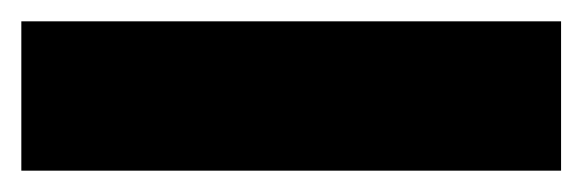

<svg xmlns="http://www.w3.org/2000/svg" viewBox="-20 2 546 180"><path d="M0 162V22H506V162Z"/></svg>

Font: Bricolage Grotesque SemiCondensed ExtraBold
Style: Regular
Weight: 800
Width: 4
Designer: Mathieu Triay
Foundry: Atelier Triay
Version: Version 1.001;gftools[0.9.33.dev8+g029e19f]